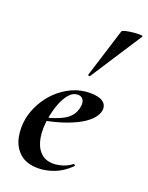

<svg xmlns="http://www.w3.org/2000/svg" viewBox="-141 -806 689 891"><g transform="rotate(20 203.5 -360.5)"><path d="M160 12Q102 12 69.5 -17Q37 -46 27.5 -91Q18 -136 27 -185Q35 -224 56 -262.5Q77 -301 109 -331.5Q141 -362 182 -380.5Q223 -399 270 -399Q311 -399 331.5 -385Q352 -371 350 -345Q347 -319 323 -295Q299 -271 259.5 -252Q220 -233 171.5 -219.5Q123 -206 73 -201L75 -214Q146 -225 194 -250.5Q242 -276 249 -324Q253 -346 244.5 -359Q236 -372 218 -372Q195 -372 176.5 -351.5Q158 -331 144.5 -296Q131 -261 124 -218Q116 -167 123 -125Q130 -83 154 -57.5Q178 -32 219 -32Q238 -32 262.5 -39Q287 -46 309 -63Q311 -65 314.5 -61Q318 -57 316 -55Q278 -18 237.5 -3Q197 12 160 12ZM241 -473Q240 -470 234.5 -472Q229 -474 231 -476L306 -716Q307 -721 323.5 -725Q340 -729 360 -731Q380 -733 394.5 -732.5Q409 -732 406 -727Z"/></g></svg>

Font: Cormorant Garamond Light
Style: Italic
Weight: 300
Italic angle: -10°
Designer: Christian Thalmann (Catharsis Fonts)
Foundry: Catharsis Fonts
Version: Version 4.001